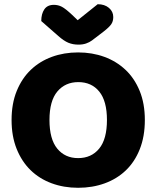

<svg xmlns="http://www.w3.org/2000/svg" viewBox="-20 -874 743 912"><path d="M35 -304Q35 -382 59.5 -442Q84 -502 126.5 -542.5Q169 -583 226.5 -604Q284 -625 351 -625Q418 -625 475.5 -604Q533 -583 576 -542.5Q619 -502 643.5 -442Q668 -382 668 -304Q668 -226 644 -165.5Q620 -105 577.5 -64.5Q535 -24 477 -3Q419 18 351 18Q283 18 225 -3.5Q167 -25 125 -66Q83 -107 59 -167Q35 -227 35 -304ZM215 -304Q215 -213 252 -168Q289 -123 351 -123Q414 -123 451 -168Q488 -213 488 -304Q488 -394 451.5 -439Q415 -484 352 -484Q290 -484 252.5 -439.5Q215 -395 215 -304ZM349 -778 444 -854Q477 -854 497.5 -836.5Q518 -819 518 -793Q518 -773 508.5 -759Q499 -745 472 -724L417 -682Q405 -673 389 -667.5Q373 -662 353 -662Q326 -662 304.5 -671Q283 -680 257 -703L176 -774Q176 -808 190.5 -829.5Q205 -851 236 -851Q256 -851 273.5 -842Q291 -833 323 -803Z"/></svg>

Font: Baloo Tamma
Style: Regular
Weight: 400
Designer: Divya Kowshik and Ek Type
Foundry: Ek Type
Version: Version 1.443;PS 1.000;hotconv 16.6.51;makeotf.lib2.5.65220;